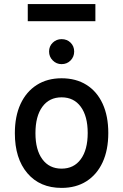

<svg xmlns="http://www.w3.org/2000/svg" viewBox="-20 -905 601 937"><path d="M280.5 12Q174.5 12 113.5 -59.8Q52.5 -131.5 52.5 -255Q52.5 -337.5 80.2 -397.5Q108 -457.5 159.2 -490.2Q210.5 -523 280.5 -523Q351 -523 402.2 -490.8Q453.5 -458.5 481 -398.5Q508.5 -338.5 508.5 -256Q508.5 -173 480.8 -113Q453 -53 402 -20.5Q351 12 280.5 12ZM280.5 -82Q340.5 -82 374.2 -128Q408 -174 408 -256Q408 -338 374.2 -384Q340.5 -430 280.5 -430Q220.5 -430 186.8 -384Q153 -338 153 -255Q153 -173.5 186.8 -127.8Q220.5 -82 280.5 -82ZM280.5 -592Q255.5 -592 237.5 -610Q219.5 -628 219.5 -653.5Q219.5 -679.5 237.5 -696.8Q255.5 -714 280.5 -714Q307 -714 324.5 -696.8Q342 -679.5 342 -653.5Q342 -628 324.5 -610Q307 -592 280.5 -592ZM115.5 -801.5V-885H445.5V-801.5Z"/></svg>

Font: Overpass Medium
Style: Regular
Weight: 500
Designer: Delve Withrington, Dave Bailey, Thomas Jockin
Foundry: Delve Fonts LLC
Version: Version 4.000